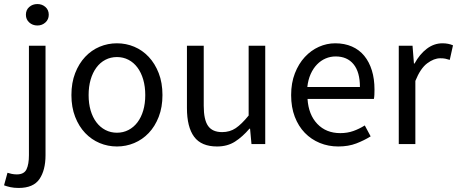

<svg xmlns="http://www.w3.org/2000/svg" viewBox="-60 -712 2259 949"><path d="M32 217Q9 217 -9 213Q-27 209 -40 204L-23 142Q-14 145 -2 147.5Q10 150 23 150Q59 150 71 125Q83 100 83 55V-486H165V55Q165 129 135 173Q105 217 32 217ZM125 -586Q101 -586 84.5 -601Q68 -616 68 -639Q68 -663 84.5 -677.5Q101 -692 125 -692Q148 -692 164.5 -677.5Q181 -663 181 -639Q181 -616 164.5 -601Q148 -586 125 -586Z M518 12Q473 12 432.5 -5Q392 -22 361 -54.5Q330 -87 311.5 -134.5Q293 -182 293 -242Q293 -303 311.5 -350.5Q330 -398 361 -431Q392 -464 432.5 -481Q473 -498 518 -498Q563 -498 603.5 -481Q644 -464 675 -431Q706 -398 724.5 -350.5Q743 -303 743 -242Q743 -182 724.5 -134.5Q706 -87 675 -54.5Q644 -22 603.5 -5Q563 12 518 12ZM518 -56Q549 -56 575 -69.5Q601 -83 619.5 -107.5Q638 -132 648 -166Q658 -200 658 -242Q658 -284 648 -318.5Q638 -353 619.5 -378Q601 -403 575 -416.5Q549 -430 518 -430Q487 -430 461 -416.5Q435 -403 416.5 -378Q398 -353 388 -318.5Q378 -284 378 -242Q378 -200 388 -166Q398 -132 416.5 -107.5Q435 -83 461 -69.5Q487 -56 518 -56Z M1013 12Q935 12 899.5 -36Q864 -84 864 -178V-486H947V-189Q947 -120 968.5 -89.5Q990 -59 1038 -59Q1076 -59 1105 -78.5Q1134 -98 1169 -141V-486H1251V0H1183L1176 -76H1173Q1139 -36 1101.5 -12Q1064 12 1013 12Z M1612 12Q1563 12 1520.5 -5.5Q1478 -23 1446.5 -55.5Q1415 -88 1397 -135Q1379 -182 1379 -242Q1379 -302 1397.5 -349.5Q1416 -397 1446.5 -430Q1477 -463 1516 -480.5Q1555 -498 1597 -498Q1643 -498 1679.5 -482Q1716 -466 1740.5 -436Q1765 -406 1778 -364Q1791 -322 1791 -270Q1791 -257 1790.5 -244.5Q1790 -232 1788 -223H1460Q1465 -145 1508.5 -99.5Q1552 -54 1622 -54Q1657 -54 1686.5 -64.5Q1716 -75 1743 -92L1772 -38Q1740 -18 1701 -3Q1662 12 1612 12ZM1459 -282H1719Q1719 -356 1687.5 -394.5Q1656 -433 1599 -433Q1573 -433 1549.5 -423Q1526 -413 1507 -393.5Q1488 -374 1475.5 -346Q1463 -318 1459 -282Z M1911 0V-486H1979L1986 -398H1989Q2014 -444 2049.5 -471Q2085 -498 2127 -498Q2156 -498 2179 -488L2163 -416Q2151 -420 2141 -422Q2131 -424 2116 -424Q2085 -424 2051.5 -399Q2018 -374 1993 -312V0Z"/></svg>

Font: TypoPRO Source Sans Pro
Style: Regular
Weight: 400
Designer: Paul D. Hunt
Foundry: Adobe Systems Incorporated
Version: Version 2.020;PS 2.000;hotconv 1.0.86;makeotf.lib2.5.63406